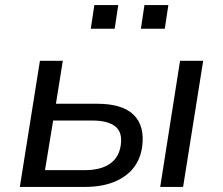

<svg xmlns="http://www.w3.org/2000/svg" viewBox="-20 -735 877 755"><path d="M58 0 137 -496H227L200 -327H363Q461 -327 505.5 -283.5Q550 -240 539 -158Q532 -108 503.5 -73Q475 -38 427 -19Q379 0 314 0ZM157 -66H315Q375 -66 411.5 -90.5Q448 -115 455 -165Q462 -216 432.5 -238.5Q403 -261 344 -261H189ZM610 0 688 -496H779L700 0ZM534 -622 548 -715H642L628 -622ZM337 -622 351 -715H445L431 -622Z"/></svg>

Font: Nunito Sans 7pt
Style: Italic
Weight: 400
Italic angle: -9°
Designer: Vernon Adams
Foundry: Vernon Adams
Version: Version 3.101;gftools[0.9.27]